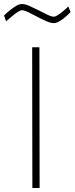

<svg xmlns="http://www.w3.org/2000/svg" viewBox="-66 -935 371 955"><path d="M94 -700H130L131 0H95ZM285 -875Q270 -859 255 -847Q242 -836 227.5 -828Q213 -820 202 -820Q186 -820 163.5 -830Q141 -840 118.5 -852Q96 -864 75.5 -874Q55 -884 43 -884Q35 -884 22 -875.5Q9 -867 -4 -856Q-19 -844 -36 -829L-46 -858Q-30 -874 -14 -886Q0 -897 15 -906Q30 -915 43 -915Q59 -915 81.5 -905Q104 -895 126.5 -883.5Q149 -872 169.5 -862Q190 -852 202 -852Q209 -852 221 -859.5Q233 -867 245 -877Q259 -888 274 -903Z"/></svg>

Font: Panefresco 1wt
Style: Regular
Weight: 250
Version: Version 1.000